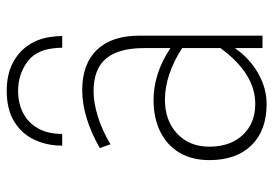

<svg xmlns="http://www.w3.org/2000/svg" viewBox="-138 -644 794 557"><g transform="rotate(-90 258.5 -365.0)"><path d="M236 12Q159 12 116 -32Q73 -76 73 -154Q73 -204 94.2 -240.2Q115.5 -276.5 154.8 -296.2Q194 -316 248 -316Q285.5 -316 323 -304Q360.5 -292 398 -267V-343Q398 -418 367.5 -454Q337 -490 273 -490Q238.5 -490 198.2 -477.2Q158 -464.5 119 -441L108 -472Q151.5 -497 194.2 -510Q237 -523 276 -523Q352 -523 393 -480.2Q434 -437.5 434 -358V0H398V-80Q367.5 -36.5 324.2 -12.2Q281 12 236 12ZM236 -21Q280.5 -21 321 -46.5Q361.5 -72 398 -122V-233Q361.5 -257 323.2 -270Q285 -283 248 -283Q187.5 -283 149.8 -247.5Q112 -212 112 -154Q112 -93.5 146 -57.2Q180 -21 236 -21ZM115 -581Q115 -625.5 132.2 -662Q149.5 -698.5 184.8 -720.2Q220 -742 274 -742Q321 -742 354.8 -724.5Q388.5 -707 407.8 -677Q427 -647 431 -609Q432 -602.5 432.5 -595.5Q433 -588.5 433 -581H399Q399 -588.5 398.5 -595.8Q398 -603 397 -609Q391 -660 355 -684.5Q319 -709 274 -709Q239 -709 210.8 -695Q182.5 -681 165.8 -652.5Q149 -624 149 -581Z"/></g></svg>

Font: Overpass Thin
Style: Regular
Weight: 250
Designer: Delve Withrington, Dave Bailey, Thomas Jockin
Foundry: Delve Fonts LLC
Version: Version 4.000